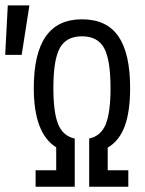

<svg xmlns="http://www.w3.org/2000/svg" viewBox="-92 -708 550 728"><path d="M316.4 -62.5H394.5V0H246.1V-182.6Q291 -192.4 309.1 -237.3Q327.1 -282.2 327.1 -374Q327.1 -481.4 302.7 -525.9Q278.3 -570.3 218.8 -570.3Q159.2 -570.3 134.8 -525.9Q110.4 -481.4 110.4 -374Q110.4 -282.2 128.4 -237.3Q146.5 -192.4 191.4 -182.6V0H43V-62.5H121.1V-149.4Q36.1 -202.1 36.1 -374Q36.1 -504.9 81.5 -569.8Q127 -634.8 218.8 -634.8Q312.5 -634.8 356.9 -570.3Q401.4 -505.9 401.4 -374Q401.4 -285.2 380.9 -229.5Q360.4 -173.8 316.4 -148.4ZM19.5 -687.5 -9.8 -500H-72.3L-62.5 -687.5Z"/></svg>

Font: Sudo
Style: Bold
Weight: 700
Monospace: yes
Designer: Jens Kutilek
Foundry: Jens Kutilek
Version: Version 0.040